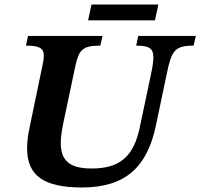

<svg xmlns="http://www.w3.org/2000/svg" viewBox="-20 -816 887 850"><path d="M343 14C538 14 633 -79 671 -264L718 -488C739 -591 753 -614 837 -614L847 -657H592L583 -614C639 -614 659 -603 659 -562C659 -544 655 -518 648 -485L600 -258C573 -120 508 -70 385 -70C286 -70 249 -107 249 -183C249 -206 253 -234 259 -265L313 -521C329 -596 345 -614 424 -614L434 -657H104L95 -614C153 -614 174 -604 174 -568C174 -557 172 -543 168 -526L110 -247C103 -214 100 -185 100 -159C100 -37 176 14 343 14ZM666 -726 681 -796H385L370 -726Z"/></svg>

Font: STIX Two Text
Style: Bold Italic
Weight: 700
Italic angle: -12°
Designer: Ross Mills, John Hudson & Paul Hanslow, Tiro Typeworks Ltd; with prior portions MicroPress Inc. and Coen Hoffman, Elsevi
Foundry: Tiro Typeworks Ltd
Version: Version 2.13 b171